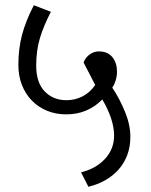

<svg xmlns="http://www.w3.org/2000/svg" viewBox="-20 -663 577 732"><path d="M289 -6Q346 -20 380.5 -57.5Q415 -95 415 -146Q415 -207 370 -284Q344 -257 309.5 -242Q275 -227 232 -227Q193 -227 160 -240.5Q127 -254 102.5 -278.5Q78 -303 64 -338Q50 -373 50 -416Q50 -477 64 -530Q78 -583 109 -643L174 -618Q146 -564 132 -517Q118 -470 118 -413Q118 -348 150.5 -314.5Q183 -281 233 -281Q266 -281 294.5 -295.5Q323 -310 343 -339L299 -424Q300 -430 304.5 -437Q309 -444 316.5 -451Q324 -458 334.5 -462.5Q345 -467 357 -467Q391 -467 408.5 -445Q426 -423 426 -391Q426 -373 421 -356.5Q416 -340 408 -329Q436 -287 456.5 -237Q477 -187 477 -142Q477 -103 465 -71.5Q453 -40 431.5 -16Q410 8 380.5 24.5Q351 41 317 49Z"/></svg>

Font: Mukta Light
Style: Regular
Weight: 300
Designer: Girish Dalvi and Yashodeep Gholap
Foundry: Ek Type
Version: Version 2.538;PS 1.002;hotconv 16.6.51;makeotf.lib2.5.65220;